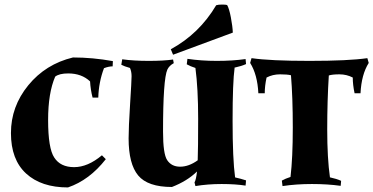

<svg xmlns="http://www.w3.org/2000/svg" viewBox="-20 -807 1637 842"><path d="M427 -126 444 -109Q372 -17 278 15Q161 15 94.5 -46Q28 -107 28 -223.5Q28 -340 104 -433Q180 -526 300 -555Q386 -555 475 -539L474 -516Q457 -516 436 -508Q413 -447 411 -379H386Q377 -414 375 -450Q338 -485 279 -485Q240 -485 222 -471Q191 -399 191 -281Q191 -156 218 -116Q245 -74 305 -74Q365 -74 427 -126Z M1009 -511Q1000 -446 1000 -277.5Q1000 -109 1011 -29Q1034 -24 1059 -16L1057 7Q1013 0 952 0Q891 0 837 9L833 -7Q840 -19 844 -55Q801 -13 734 13Q628 13 586 -37.5Q544 -88 544 -200Q544 -248 550.5 -350.5Q557 -453 557 -473Q557 -493 550 -509Q525 -516 512 -523L516 -547Q566 -540 632.5 -540Q699 -540 739 -546L742 -530Q722 -519 714 -502Q695 -460 695 -230Q695 -132 713 -105Q732 -76 770 -76Q808 -76 847 -104Q849 -154 849 -286.5Q849 -419 837 -509Q815 -516 799 -525L802 -549Q862 -540 931 -540Q1000 -540 1057 -548L1059 -526Q1039 -517 1011 -511ZM928 -784Q937 -787 953.5 -787Q970 -787 976 -785Q985 -770 992.5 -730.5Q1000 -691 1001 -664L739 -567L729 -591Q854 -659 928 -784Z M1254 -31Q1264 -114 1264 -247.5Q1264 -381 1256 -477Q1240 -481 1208 -481Q1176 -481 1149 -467Q1141 -430 1141 -398H1113Q1109 -480 1077 -531L1083 -552Q1165 -540 1337 -540Q1509 -540 1591 -552L1597 -531Q1565 -480 1561 -398H1535Q1527 -435 1527 -467Q1500 -481 1468.5 -481Q1437 -481 1422 -476Q1415 -366 1415 -239.5Q1415 -113 1427 -29H1428Q1456 -23 1476 -14L1474 8Q1417 0 1348 0Q1279 0 1219 9L1216 -15Q1232 -24 1254 -31Z"/></svg>

Font: Almendra SC
Style: Bold
Weight: 700
Designer: Ana Sanfelippo
Foundry: Ana Sanfelippo
Version: Version 1.003